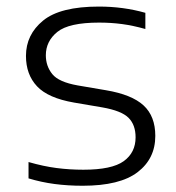

<svg xmlns="http://www.w3.org/2000/svg" viewBox="-20 -570 550 599"><path d="M238 9.5Q191.5 9.5 150 4Q108.5 -1.5 69 -13.5V-64.5Q116 -51 156.5 -45.8Q197 -40.5 240 -40.5Q329 -40.5 366 -67.2Q403 -94 403 -141.5Q403 -180.5 381 -202.5Q359 -224.5 299 -235L211 -250Q130 -264 95.5 -300.8Q61 -337.5 61 -395.5Q61 -462 114.5 -505.8Q168 -549.5 288.5 -549.5Q365 -549.5 433.5 -530V-479.5Q394.5 -490.5 360.2 -495Q326 -499.5 289 -499.5Q195 -499.5 159 -470.5Q123 -441.5 123 -397.5Q123 -364 143 -339Q163 -314 222.5 -303.5L310.5 -288.5Q391 -275 427.8 -241.2Q464.5 -207.5 464.5 -146Q464.5 -75 409.2 -32.8Q354 9.5 238 9.5Z"/></svg>

Font: Encode Sans Exp Lt
Style: Regular
Weight: 300
Width: 7
Designer: Multiple Designers
Foundry: Impallari Type
Version: Version 3.002; ttfautohint (v1.8.3) -l 8 -r 50 -G 200 -x 14 